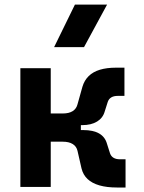

<svg xmlns="http://www.w3.org/2000/svg" viewBox="-20 -815 626 837"><path d="M261.7 -269.5 253.4 -320.3Q280.8 -320.3 296.9 -330.6Q313 -340.8 317.9 -360.4L339.4 -437Q347.7 -464.8 366.7 -483.4Q385.7 -502 415.5 -511Q445.3 -520 484.9 -520H522.5V-397H493.2Q476.1 -397 465.1 -390.4Q454.1 -383.8 449.7 -370.6L436.5 -329.1Q428.7 -300.8 403.3 -285.2Q377.9 -269.5 337.9 -269.5ZM68.8 0V-517.6H201.2V0ZM193.8 -197.3V-320.3H332.5V-197.3ZM489.7 2.4Q445.8 2.4 413.6 -6.8Q381.3 -16.1 361.8 -34.4Q342.3 -52.7 335.4 -80.6L317.9 -157.2Q313.5 -176.8 297.1 -187Q280.8 -197.3 253.4 -197.3L261.7 -248H342.8Q429.7 -248 446.3 -188.5L459.5 -147Q463.9 -133.8 474.9 -127.2Q485.8 -120.6 502.9 -120.6H527.3V2.4ZM215.8 -609.4 306.6 -794.9H446.8L346.2 -609.4Z"/></svg>

Font: Cascadia Mono PL
Style: Regular
Weight: 400
Monospace: yes
Designer: Aaron Bell
Foundry: Saja Typeworks
Version: Version 2102.003